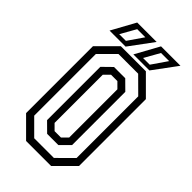

<svg xmlns="http://www.w3.org/2000/svg" viewBox="-256 -926 1003 1003"><g transform="rotate(45 245.5 -424.0)"><path d="M153 0 50 -103V-597L153 -700H338L441 -597V-103L338 0ZM173 -40H318.5L402.5 -123.5V-579L318.5 -662.5H173L89.5 -579V-123.5ZM204.5 -104 153.5 -154.5V-548L204.5 -598H287.5L338 -548V-154.5L287.5 -104ZM222 -141.5H269L299.5 -172V-528L269 -558.5H222L191.5 -528V-172ZM229.5 -716 302 -848H445.5L348 -716ZM53.5 -716 126 -848H269.5L172 -716ZM102.5 -738.5H152L210.5 -823.5H150.5ZM278.5 -738.5H328L386.5 -823.5H326.5Z"/></g></svg>

Font: Tourney Condensed
Style: Regular
Weight: 400
Width: 3
Designer: Tyler Finck
Foundry: Etcetera Type Co
Version: Version 1.010; ttfautohint (v1.8.3)